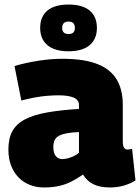

<svg xmlns="http://www.w3.org/2000/svg" viewBox="-20 -816 619 846"><path d="M17 -157Q17 -207 35 -239Q53 -271 91 -290.5Q129 -310 187.5 -320.5Q246 -331 328 -336V-353Q328 -376 304.5 -386Q281 -396 239 -396Q218 -396 190.5 -394Q163 -392 133.5 -386.5Q104 -381 74 -373L44 -525Q90 -539 147 -548Q204 -557 254 -557Q350 -557 408.5 -534Q467 -511 494 -466Q521 -421 521 -355V-194Q521 -172 527 -164.5Q533 -157 541 -157Q546 -157 551.5 -158Q557 -159 562 -160L577 -21Q555 -7 526.5 1.5Q498 10 464 10Q420 10 391 -4.5Q362 -19 346 -47Q320 -29 294.5 -16Q269 -3 240 3.5Q211 10 174 10Q140 10 111 -1.5Q82 -13 61 -35Q40 -57 28.5 -87.5Q17 -118 17 -157ZM215 -169Q215 -141 226 -128Q237 -115 255 -115Q265 -115 278.5 -118.5Q292 -122 306 -128.5Q320 -135 328 -144V-234Q297 -233 275.5 -229Q254 -225 240.5 -218Q227 -211 221 -199Q215 -187 215 -169ZM282 -590Q221 -590 189 -617Q157 -644 157 -693Q157 -743 189 -769.5Q221 -796 282 -796Q343 -796 375 -769.5Q407 -743 407 -693Q407 -644 375 -617Q343 -590 282 -590ZM282 -666Q310 -666 310 -693Q310 -721 282 -721Q254 -721 254 -693Q254 -666 282 -666Z"/></svg>

Font: Georama ExtraBold
Style: Regular
Weight: 800
Designer: Jean-Baptiste Levee
Foundry: Production Type
Version: Version 1.001